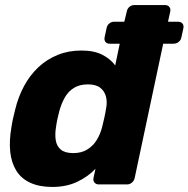

<svg xmlns="http://www.w3.org/2000/svg" viewBox="-20 -730 746 760"><path d="M187 10Q136 10 100 -6.5Q64 -23 44.5 -54.5Q25 -86 20.5 -129Q16 -172 25 -225Q28 -245 31.5 -260.5Q35 -276 40 -296Q52 -346 75 -389Q98 -432 131.5 -463.5Q165 -495 208 -512.5Q251 -530 302 -530Q352 -530 384.5 -513.5Q417 -497 436 -471L454 -557H414Q403 -557 397.5 -564Q392 -571 394 -582L402 -619Q404 -630 412.5 -637Q421 -644 432 -644H472L482 -685Q484 -696 492.5 -703Q501 -710 511 -710H633Q644 -710 650 -703Q656 -696 654 -685L645 -644H685Q696 -644 702 -637Q708 -630 706 -619L698 -582Q696 -571 687 -564Q678 -557 667 -557H626L513 -25Q511 -15 502.5 -7.5Q494 0 483 0H371Q360 0 354 -7.5Q348 -15 350 -25L358 -62Q329 -31 286 -10.5Q243 10 187 10ZM270 -124Q303 -124 326 -138.5Q349 -153 363 -176Q377 -199 384 -226Q389 -246 393 -264Q397 -282 400 -301Q405 -326 399.5 -347.5Q394 -369 377 -382.5Q360 -396 328 -396Q295 -396 272.5 -382Q250 -368 236.5 -344Q223 -320 215 -291Q211 -276 207.5 -260Q204 -244 202 -229Q197 -200 200.5 -176Q204 -152 220.5 -138Q237 -124 270 -124Z"/></svg>

Font: Rubik
Style: Bold Italic
Weight: 700
Italic angle: -12°
Designer: Hubert and Fischer
Foundry: Hubert and Fischer
Version: Version 2.300;gftools[0.9.30]